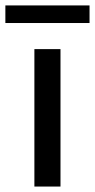

<svg xmlns="http://www.w3.org/2000/svg" viewBox="-89 -684 349 704"><path d="M-69.3 -599.6V-664.1H239.3V-599.6ZM37.1 0V-503.9H132.8V0Z"/></svg>

Font: Post No Bills Colombo
Style: Bold
Weight: 700
Designer: Kosala Senevirathne, Siva Puranthara, Lasantha Premarathna, Tharique Azeez
Foundry: Mooniak
Version: Version 1.220 ; ttfautohint (v1.6)